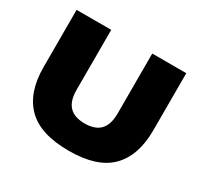

<svg xmlns="http://www.w3.org/2000/svg" viewBox="-156 -937 1190 1143"><g transform="rotate(30 439.0 -365.0)"><path d="M62 -347V-740H300V-328Q300 -251.5 335 -214.8Q370 -178 441 -178Q512 -178 547 -214.8Q582 -251.5 582 -328V-740H816V-347Q816 -173.5 725.5 -81.8Q635 10 441 10Q244 10 153 -81.5Q62 -173 62 -347Z"/></g></svg>

Font: Encode Sans Expanded Black
Style: Regular
Weight: 900
Width: 7
Designer: Multiple Designers
Foundry: Impallari Type
Version: Version 2.000